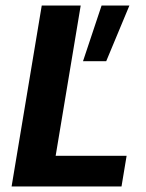

<svg xmlns="http://www.w3.org/2000/svg" viewBox="-20 -670 523 690"><path d="M21.7 0 130 -650H270L180 -110H435L416.7 0ZM278.3 -450 345 -650H445L361.7 -450Z"/></svg>

Font: Familjen Grotesk GF
Style: Bold Italic
Weight: 700
Designer: Anders Wikstroem, Jonas Baeckman, Matilda Gysing, Kristian Moeller
Foundry: Familjen STHML AB
Version: Version 2.000; Beta; Release 4; Build 6